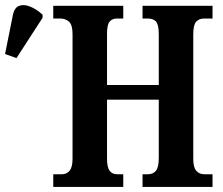

<svg xmlns="http://www.w3.org/2000/svg" viewBox="-30 -737 878 757"><path d="M180 0V-50H214Q233 -50 244.5 -64Q256 -78 256 -111V-603Q256 -639 242 -651.5Q228 -664 207 -664H180V-714H456V-664H432Q412 -664 402 -651.5Q392 -639 392 -605V-402H596V-602Q596 -639 585.5 -651.5Q575 -664 552 -664H532V-714H808V-664H775Q755 -664 743.5 -651.5Q732 -639 732 -602V-110Q732 -77 744 -63.5Q756 -50 775 -50H808V0H532V-50H553Q574 -50 585 -64Q596 -78 596 -114V-344H392V-111Q392 -78 402 -64Q412 -50 432 -50H456V0ZM35 -508 -10 -524 21 -679Q27 -707 45.5 -714Q64 -721 89 -711Q114 -701 138 -679V-667Z"/></svg>

Font: Noto Serif ExtraCondensed
Style: Bold
Weight: 700
Width: 2
Designer: Monotype Design Team
Foundry: Monotype Imaging Inc.
Version: Version 2.014; ttfautohint (v1.8.4.7-5d5b)